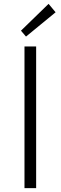

<svg xmlns="http://www.w3.org/2000/svg" viewBox="-20 -968 312 988"><path d="M106 0V-729H166V0ZM113.8 -779.8 87.9 -810.1 230 -948.2 266.1 -904.8Z"/></svg>

Font: Source Han Sans CN Light
Style: Regular
Weight: 300
Designer: Ryoko NISHIZUKA  (kana, bopomofo & ideographs); Paul D. Hunt (Latin, Greek & Cyrillic); Sandoll Communications , Soo-you
Foundry: Adobe
Version: Version 2.000;hotconv 1.0.107;makeotfexe 2.5.65593